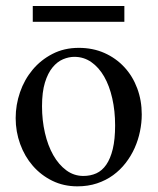

<svg xmlns="http://www.w3.org/2000/svg" viewBox="-20 -624 540 658"><path d="M465.8 -231.9Q465.8 -203.1 459.7 -173.6Q453.6 -144 441.4 -116.7Q429.2 -89.4 410.6 -65.4Q392.1 -41.5 367.7 -23.7Q343.3 -5.9 312.5 4.4Q281.7 14.6 245.1 14.6Q198.2 14.6 159.4 -4.4Q120.6 -23.4 92.5 -55.7Q64.5 -87.9 49.1 -130.4Q33.7 -172.9 33.7 -219.2Q33.7 -264.6 48.6 -307.9Q63.5 -351.1 91.6 -384.8Q119.6 -418.5 159.7 -439.2Q199.7 -460 250 -460Q298.3 -460 337.9 -442.4Q377.4 -424.8 406 -394Q434.6 -363.3 450.2 -321.5Q465.8 -279.8 465.8 -231.9ZM374.5 -194.3Q374.5 -244.1 364.7 -287.1Q355 -330.1 336.9 -361.6Q318.8 -393.1 293 -411.1Q267.1 -429.2 234.9 -429.2Q215.8 -429.2 196 -420.9Q176.3 -412.6 160.2 -393.1Q144 -373.5 134 -341.1Q124 -308.6 124 -259.8Q124 -211.9 134 -168.5Q144 -125 162.6 -92.3Q181.2 -59.6 207.3 -40.3Q233.4 -21 265.6 -21Q290 -21 310.1 -30Q330.1 -39.1 344.2 -59.6Q358.4 -80.1 366.5 -113.3Q374.5 -146.5 374.5 -194.3ZM92.3 -549.3V-603.5H406.2V-549.3Z"/></svg>

Font: Doulos SIL Compact
Style: Regular
Weight: 400
Designer: Walt Agee, Victor Gaultney, Peter Martin, Debbi Hosken
Foundry: SIL International
Version: Version 4.110; 2011; Maintenance release ; LnSpcTght